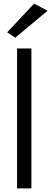

<svg xmlns="http://www.w3.org/2000/svg" viewBox="-20 -1050 285 1070"><path d="M245 -990 170 -1030 20 -870 65 -840ZM75 -780V0H155V-780Z"/></svg>

Font: Jost
Style: Regular
Weight: 400
Version: Version 3.710